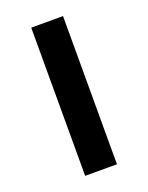

<svg xmlns="http://www.w3.org/2000/svg" viewBox="-108 -590 500 648"><g transform="rotate(-20 142.0 -266.0)"><path d="M85 0V-532.2H199.2V0Z"/></g></svg>

Font: Trueno
Style: Rg
Weight: 400
Designer: Julieta Ulanovsky
Foundry: Julieta Ulanovsky
Version: Version 3.001b